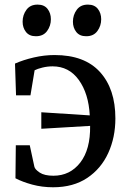

<svg xmlns="http://www.w3.org/2000/svg" viewBox="-20 -800 546 832"><path d="M210 11.5Q162.5 11.5 120 0Q77.5 -11.5 47 -27.5L48.5 -170.5H109L129 -77.5Q131.5 -66 152 -52.2Q172.5 -38.5 211.5 -38.5Q283.5 -38.5 327.8 -95.5Q372 -152.5 370.5 -254.5L159 -242V-313.5L369 -300Q364 -394.5 321.5 -453.5Q279 -512.5 208 -512.5Q185.5 -512.5 164 -507.2Q142.5 -502 130 -495.5L112 -387H49.5L45 -524.5Q81 -540.5 126.5 -551Q172 -561.5 216.5 -561.5Q346.5 -561.5 413.2 -488Q480 -414.5 480 -287Q480 -204.5 449 -136.8Q418 -69 357.8 -28.8Q297.5 11.5 210 11.5ZM135 -643Q107 -643 92.5 -661.5Q78 -680 78 -706Q78 -735 94.5 -757.5Q111 -780 142.5 -780H143.5Q171.5 -780 186 -761.5Q200.5 -743 200.5 -716.5Q200.5 -688 184 -665.5Q167.5 -643 136 -643ZM353 -643Q325 -643 310.5 -661.5Q296 -680 296 -706Q296 -735 312.5 -757.5Q329 -780 360.5 -780H361.5Q389.5 -780 404 -761.5Q418.5 -743 418.5 -716.5Q418.5 -688 402 -665.5Q385.5 -643 354 -643Z"/></svg>

Font: Merriweather Text
Style: Regular
Weight: 400
Designer: Eben Sorkin
Foundry: Eben Sorkin
Version: Version 2.100; ttfautohint (v1.7.19-72a1) -l 8 -r 50 -G 200 